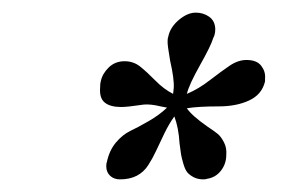

<svg xmlns="http://www.w3.org/2000/svg" viewBox="-20 -738 473 307"><path d="M247.1 -565.9Q245.6 -566.4 241.9 -566.9Q238.3 -567.4 236.8 -567.9Q220.7 -571.8 210 -570.8Q183.6 -566.9 173.8 -566.9Q156.2 -566.9 147.5 -574Q138.7 -581.1 140.1 -598.1Q140.1 -605 141.1 -607.9Q143.6 -620.1 153.8 -630.1Q164.1 -640.1 179.2 -640.1Q193.4 -640.1 204.1 -631.6Q214.8 -623 228.5 -609.1Q242.2 -595.2 256.8 -587.9Q256.8 -589.4 257.3 -592.5Q257.8 -595.7 257.8 -597.2Q258.8 -611.3 252 -641.1Q247.6 -666.5 248 -671.9Q248 -677.2 249 -679.2Q252 -694.3 265.9 -706.1Q279.8 -717.8 293 -717.8Q305.2 -717.8 314.5 -711.2Q323.7 -704.6 324.2 -691.9Q324.2 -686 323.2 -683.1Q323.2 -681.6 320.8 -676.8Q317.4 -665 299.8 -633.8Q282.2 -602.5 278.8 -587.9Q297.4 -595.7 315.7 -609.9Q334 -624 347.4 -633.1Q360.8 -642.1 374 -642.1Q390.6 -642.1 397.7 -632.8Q404.8 -623.5 403.8 -612.8V-607.9Q398.9 -586.9 378.4 -577.4Q357.9 -567.9 330.1 -567.9Q296.9 -567.9 278.8 -564.9Q286.6 -553.2 311 -536.1Q322.8 -528.3 328.1 -523.9Q333.5 -519.5 338.1 -510.5Q342.8 -501.5 341.8 -490.2Q341.8 -476.1 333.3 -465.1Q324.7 -454.1 311 -452.1Q309.1 -451.2 305.2 -451.2Q296.4 -451.2 289.8 -454.6Q283.2 -458 279.5 -462.4Q275.9 -466.8 273.2 -476.1Q270.5 -485.4 269.5 -491Q268.6 -496.6 267.1 -508.8Q265.6 -533.7 258.8 -551.8Q250.5 -540.5 242.7 -524.4Q234.9 -508.3 229.5 -496.6Q224.1 -484.9 217 -473.9Q210 -462.9 198.7 -457Q187.5 -451.2 171.9 -451.2Q162.1 -451.2 156 -457Q149.9 -462.9 149.9 -472.2Q149.9 -477.1 150.9 -479Q154.8 -497.6 165.5 -510.3Q176.3 -522.9 188.2 -528.6Q200.2 -534.2 217.5 -544.2Q234.9 -554.2 247.1 -565.9Z"/></svg>

Font: Common Serif
Style: Bold Italic
Weight: 700
Italic angle: -12°
Designer: Philipp H. Poll, Khaled Hosny
Foundry: Stefan Peev, Context Ltd.
Version: Version 1.026